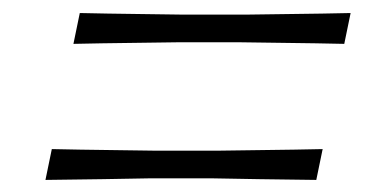

<svg xmlns="http://www.w3.org/2000/svg" viewBox="-20 -448 602 302"><path d="M95.5 -379 105.5 -427.5Q150 -426.5 195.5 -426Q241 -425.5 268.5 -425H366.5Q394 -425.5 440.5 -426Q487 -426.5 531.5 -427.5L521.5 -379Q477 -380 431 -380.5Q385 -381 357.5 -381.5H259.5Q232 -381 186 -380.5Q140 -380 95.5 -379ZM51.5 -165 61.5 -213.5Q106 -212.5 151.5 -212Q197 -211.5 224.5 -211H322.5Q350 -211.5 396.5 -212Q443 -212.5 487.5 -213.5L477.5 -165Q433 -165.5 387 -166.2Q341 -167 313.5 -167.5H215.5Q188 -167 142 -166.2Q96 -165.5 51.5 -165Z"/></svg>

Font: Commissioner Loud ExtraLight
Style: Italic
Weight: 200
Italic angle: -12°
Designer: Kostas Bartsokas
Foundry: Kostas Bartsokas
Version: Version 1.000; ttfautohint (v1.8.3)